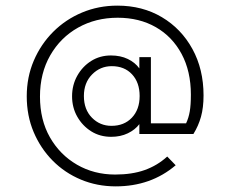

<svg xmlns="http://www.w3.org/2000/svg" viewBox="-20 -579 817 682"><path d="M375 -93Q335 -93 304 -112.5Q273 -132 254.5 -164.5Q236 -197 236 -237Q236 -277 254.5 -310Q273 -343 304 -362.5Q335 -382 374 -382Q408 -382 434 -369.5Q460 -357 475 -336V-376H516V-141H641Q650 -160 654 -183Q658 -206 658 -243Q658 -326 625 -387.5Q592 -449 533.5 -482.5Q475 -516 398 -516Q320 -516 257.5 -481Q195 -446 158.5 -382.5Q122 -319 122 -236Q122 -153 157.5 -91Q193 -29 253.5 6Q314 41 389 41Q449 41 494 25Q539 9 574 -23L604 8Q516 83 391 83Q325 83 267.5 59Q210 35 167 -8.5Q124 -52 99.5 -110Q75 -168 75 -237Q75 -305 100 -363.5Q125 -422 169 -466Q213 -510 271.5 -534.5Q330 -559 397 -559Q486 -559 555 -518Q624 -477 663.5 -405Q703 -333 703 -240Q703 -197 694 -164.5Q685 -132 667 -103H475V-138Q460 -118 434 -105.5Q408 -93 375 -93ZM376 -132Q421 -132 448.5 -161Q476 -190 476 -238Q476 -286 449 -315Q422 -344 377 -344Q336 -344 307 -314.5Q278 -285 278 -238Q278 -190 306.5 -161Q335 -132 376 -132Z"/></svg>

Font: Outfit ExtraLight
Style: Regular
Weight: 200
Designer: Rodrigo Fuenzalida
Foundry: fragTYPE
Version: Version 1.100; ttfautohint (v1.8.4.7-5d5b);gftools[0.9.27]